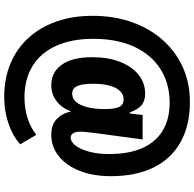

<svg xmlns="http://www.w3.org/2000/svg" viewBox="-25 -731 920 910"><g transform="rotate(90 435.0 -276.0)"><path d="M439 164Q352 164 281.5 134.5Q211 105 160.5 50Q110 -5 82.5 -82Q55 -159 55 -255Q55 -356 84.5 -440Q114 -524 168.5 -586Q223 -648 297.5 -682Q372 -716 463 -716Q576 -716 655 -671Q734 -626 774.5 -542.5Q815 -459 815 -342Q815 -257 789.5 -193Q764 -129 719.5 -94Q675 -59 619 -59Q571 -59 544 -85Q517 -111 509 -151L507 -150Q491 -108 458.5 -83.5Q426 -59 384 -59Q322 -59 286.5 -109Q251 -159 251 -253Q251 -328 273 -384.5Q295 -441 334 -472.5Q373 -504 424 -504Q459 -504 479 -486.5Q499 -469 513 -431H518L525 -492H641L611 -270Q608 -243 606 -226Q604 -209 604 -198Q604 -175 611.5 -163Q619 -151 632 -151Q652 -151 669.5 -173.5Q687 -196 698.5 -237Q710 -278 710 -332Q710 -429 681 -492.5Q652 -556 597.5 -588Q543 -620 467 -620Q375 -620 306.5 -576Q238 -532 201 -451Q164 -370 164 -258Q164 -155 197.5 -81.5Q231 -8 293.5 30Q356 68 441 68Q494 68 539.5 53.5Q585 39 619 12L664 88Q638 112 602 129Q566 146 525 155Q484 164 439 164ZM424 -158Q447 -158 463 -176.5Q479 -195 488 -229.5Q497 -264 497 -312Q497 -361 486.5 -381.5Q476 -402 451 -402Q428 -402 411.5 -385Q395 -368 386 -336Q377 -304 377 -257Q377 -206 388 -182Q399 -158 424 -158Z"/></g></svg>

Font: Nunito Sans 7pt Condensed Black
Style: Regular
Weight: 900
Width: 3
Designer: Vernon Adams
Foundry: Vernon Adams
Version: Version 3.101;gftools[0.9.27]